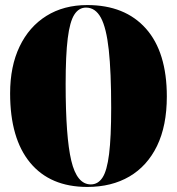

<svg xmlns="http://www.w3.org/2000/svg" viewBox="-20 -729 700 759"><path d="M325 -709Q474 -709 556.8 -616Q639.5 -523 639.5 -347.5Q639.5 -232 600.8 -152.2Q562 -72.5 491.5 -31.2Q421 10 325 10Q178.5 10 99.2 -85.8Q20 -181.5 20 -360Q20 -467 57.5 -545.2Q95 -623.5 163.5 -666.2Q232 -709 325 -709ZM419.5 -302.5Q419.5 -444.5 410 -531.8Q400.5 -619 378.8 -659Q357 -699 320 -699Q291.5 -699 273.8 -671.2Q256 -643.5 247.8 -577.5Q239.5 -511.5 239.5 -396.5Q239.5 -187.5 261.8 -93.8Q284 0 339 0Q367.5 0 385.2 -27Q403 -54 411.2 -120Q419.5 -186 419.5 -302.5Z"/></svg>

Font: Fraunces 144pt Black
Style: Regular
Weight: 900
Version: Version 1.000;[0bf87f6ff]